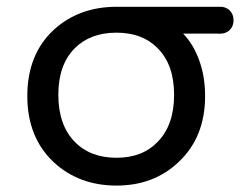

<svg xmlns="http://www.w3.org/2000/svg" viewBox="-20 -543 728 580"><path d="M156.2 -256.8Q156.2 -347.7 206.1 -397.5Q252.9 -444.3 332 -444.3Q410.2 -444.3 456.1 -397.5Q505.9 -347.7 505.9 -256.8Q505.9 -165 456.1 -114.3Q410.2 -66.4 332 -66.4Q252.9 -66.4 206.1 -114.3Q156.2 -165 156.2 -256.8ZM637.7 -522.5H332Q218.8 -522.5 142.6 -453.1Q62.5 -378.9 62.5 -252.9Q62.5 -127.9 142.6 -52.7Q218.8 17.6 332 17.6Q444.3 17.6 518.6 -52.7Q599.6 -127.9 599.6 -252.9Q599.6 -309.6 583 -357.4Q565.4 -408.2 533.2 -441.4H637.7Q660.2 -439.5 673.8 -452.1Q685.5 -463.9 685.5 -481.4Q685.5 -500 673.8 -511.7Q660.2 -524.4 637.7 -522.5Z"/></svg>

Font: Gungsuh
Style: Regular
Weight: 400
Version: Version 2.21